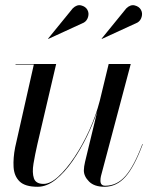

<svg xmlns="http://www.w3.org/2000/svg" viewBox="-20 -705 606 735"><path d="M506 -618.5 370 -556 369 -557 463.5 -673Q479.5 -688.5 496 -684.2Q512.5 -680 519.5 -667.5Q526.5 -655 522.2 -640.2Q518 -625.5 506 -618.5ZM301 -618.5 165 -556 164 -557 258.5 -673Q274.5 -688.5 291 -684.2Q307.5 -680 314.5 -667.5Q321.5 -655 317.2 -640.2Q313 -625.5 301 -618.5ZM195 -460 123 -152.5Q114 -113 108.2 -78.5Q102.5 -44 109.8 -22.5Q117 -1 147 -1Q172.5 -1 203.2 -29Q234 -57 265 -103.5Q296 -150 321.8 -206.5Q347.5 -263 362 -319.5L396 -460H480.5L366.5 -31Q364.5 -23 364.5 -13Q364.5 6 383 6Q427.5 6 460.2 -31.2Q493 -68.5 525 -153.5L526.5 -153Q494.5 -67 460.5 -28.5Q426.5 10 380 10Q341 10 321 -10Q301 -30 301 -52.5Q301 -58.5 302.2 -67.8Q303.5 -77 305.5 -85L352.5 -279.5Q337 -232.5 312.5 -182.2Q288 -132 257.5 -88.2Q227 -44.5 193 -17.2Q159 10 124 10Q76 10 55 -10.5Q34 -31 32 -65.5Q30 -100 38 -141L109.5 -458H39.5V-460Z"/></svg>

Font: Bodoni* 96pt
Style: Italic
Weight: 400
Italic angle: -13°
Version: Version 2.3